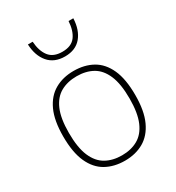

<svg xmlns="http://www.w3.org/2000/svg" viewBox="-190 -909 946 1033"><g transform="rotate(-30 283.0 -392.5)"><path d="M283 9Q216 9 165.5 -19.2Q115 -47.5 87 -109Q59 -170.5 59 -270Q59 -368 87.2 -429.2Q115.5 -490.5 166 -519.2Q216.5 -548 283 -548Q350 -548 400.2 -520Q450.5 -492 478.5 -430.8Q506.5 -369.5 506.5 -270Q506.5 -172 478.2 -110.5Q450 -49 399.8 -20Q349.5 9 283 9ZM283 -24Q340 -24 382 -47.8Q424 -71.5 447.2 -125.2Q470.5 -179 470.5 -269Q470.5 -360 447.2 -414Q424 -468 382 -491.5Q340 -515 283 -515Q226 -515 183.8 -491.5Q141.5 -468 118.2 -414.5Q95 -361 95 -271.5Q95 -180 118.2 -125.8Q141.5 -71.5 183.8 -47.8Q226 -24 283 -24ZM284 -638Q217.5 -638 181.2 -680.8Q145 -723.5 142 -794H171.5Q175.5 -735 201.8 -701Q228 -667 284 -667Q340 -667 365.5 -701Q391 -735 394.5 -794H424Q421 -723 385.5 -680.5Q350 -638 284 -638Z"/></g></svg>

Font: Encode Sans SmExp Th
Style: Regular
Weight: 100
Width: 6
Designer: Multiple Designers
Foundry: Impallari Type
Version: Version 3.002; ttfautohint (v1.8.3) -l 8 -r 50 -G 200 -x 14 